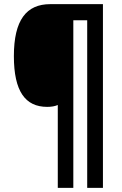

<svg xmlns="http://www.w3.org/2000/svg" viewBox="-20 -780 587 927"><path d="M477 127V-760H223C107 -760 47 -683 47 -509C47 -339 102 -264 208 -264C228 -264 245 -267 259 -273V127H334V-682H401V127Z"/></svg>

Font: Noto Sans Armenian Condensed
Style: Regular
Weight: 400
Width: 3
Designer: Monotype Design Team
Foundry: Monotype Imaging Inc.
Version: Version 2.008